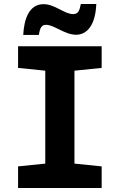

<svg xmlns="http://www.w3.org/2000/svg" viewBox="-20 -947 603 967"><path d="M97 -771H176C181 -810 192 -822 212 -822C253 -822 306 -772 363 -772C420 -772 461 -823 465 -927H387C381 -894 374 -876 348 -876C304 -876 257 -926 199 -926C128 -926 101 -853 97 -771ZM71 0H492V-109L355 -123V-591L492 -605V-714H71V-605L208 -591V-123L71 -109Z"/></svg>

Font: Noto Sans Mono SemiCondensed ExtraBold
Style: Regular
Weight: 800
Width: 4
Designer: Monotype Design Team
Foundry: Monotype Imaging Inc.
Version: Version 2.014